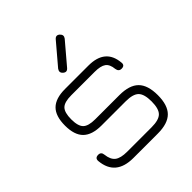

<svg xmlns="http://www.w3.org/2000/svg" viewBox="-185 -790 911 911"><g transform="rotate(-45 270.5 -334.5)"><path d="M238 -523Q223 -536 235 -553L325 -659Q339 -676 355 -662Q370 -648 358 -632L268 -526Q254 -509 238 -523ZM188 -1Q70 -1 60 -108Q58 -130 81 -130Q100 -130 102 -109Q106 -73 125.5 -58Q145 -43 188 -43H352Q401 -43 420 -62Q439 -81 439 -130Q439 -179 420 -198Q401 -217 352 -217H190Q127 -217 97 -246.5Q67 -276 67 -339Q67 -403 97 -432.5Q127 -462 190 -462H347Q459 -462 468 -362Q471 -340 448 -340Q429 -340 426 -361Q423 -394 405 -407Q387 -420 347 -420H190Q144 -420 126.5 -402.5Q109 -385 109 -339Q109 -294 126.5 -276.5Q144 -259 190 -259H352Q419 -259 450 -228Q481 -197 481 -130Q481 -63 450 -32Q419 -1 352 -1Z"/></g></svg>

Font: Jura Light
Style: Regular
Weight: 300
Designer: Daniel Johnson, Alexei Vanyashin
Foundry: Daniel Johnson
Version: Version 5.103